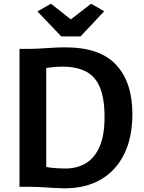

<svg xmlns="http://www.w3.org/2000/svg" viewBox="-20 -1006 774 1034"><path d="M85 0V-743Q95.5 -743 106 -743Q116.5 -743 126.8 -743Q137 -743 147 -743Q168.5 -743 199.5 -745Q230.5 -747 265.5 -749Q300.5 -751 334 -751Q518 -751 605.5 -656.8Q693 -562.5 693 -392Q693 -265 648.2 -175Q603.5 -85 520.5 -37.8Q437.5 9.5 322.5 8Q277 7 228.5 3.5Q180 0 140 0Q130.5 0 121.5 0Q112.5 0 103.2 0Q94 0 85 0ZM229 -107Q249.5 -102.5 279.2 -100.5Q309 -98.5 337 -98.5Q398 -99.5 444.5 -128.2Q491 -157 517 -217.8Q543 -278.5 543 -375Q543 -476 518 -535.5Q493 -595 442.8 -621Q392.5 -647 317 -647Q292 -647 268 -644.8Q244 -642.5 229 -640ZM310 -810 181.5 -944.5 254.5 -986 361.5 -901.5 470.5 -986 541 -945.5 414 -810Z"/></svg>

Font: Merriweather Sans SemiBold
Style: Regular
Weight: 600
Designer: Eben Sorkin
Foundry: Eben Sorkin
Version: Version 2.001